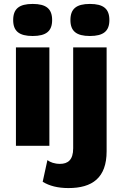

<svg xmlns="http://www.w3.org/2000/svg" viewBox="-20 -741 622 976"><path d="M146 -558C215 -558 245 -583 245 -639C245 -696 215 -721 146 -721C77 -721 47 -696 47 -639C47 -583 77 -558 146 -558ZM437 -558C506 -558 536 -583 536 -639C536 -696 506 -721 437 -721C368 -721 338 -696 338 -639C338 -583 368 -558 437 -558ZM231 -500H61V0H231ZM522 -500H352V13C352 72 325 92 285 92C257 92 236 84 221 73L197 183C231 204 274 215 328 215C449 215 522 163 522 28Z"/></svg>

Font: Work Sans
Style: Bold
Weight: 700
Designer: Wei Huang
Foundry: Wei Huang
Version: Version 2.012